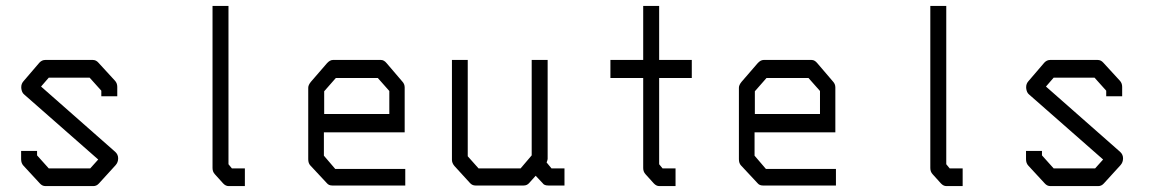

<svg xmlns="http://www.w3.org/2000/svg" viewBox="-20 -679 3928 650"><path d="M323 -372 283.5 -416H145L119 -386L370 -165Q380 -156 380 -143Q380 -129.5 371.5 -120L315 -58Q307 -49 296 -49H134Q123 -49 115 -58L59.5 -118Q51.5 -126.5 51.5 -140V-168H105.5V-153L145 -109H285.5L312.5 -139L62 -359Q53.5 -365.5 52 -381V-384.5Q52 -395.5 59.5 -404L113.5 -467Q122 -476 133 -476H294.5Q305 -476 313 -467L369 -406Q377 -397.5 377 -385V-353H323Z M753.5 -123 765 -109H809V-49H754Q744 -49 735.5 -58L707.5 -89Q699.5 -97.5 699.5 -110V-659H753.5Z M1076.5 -231V-152L1115 -107H1352V-51H1104.5Q1093 -51 1086.5 -59L1030.5 -119Q1023.5 -126.5 1023.5 -140V-382Q1023.5 -391 1032.5 -402L1087 -465Q1097 -476 1107 -476H1270Q1280 -476 1289 -465L1342 -403Q1350 -394.5 1350 -383V-231ZM1077.5 -293H1298V-371L1259 -415H1117L1077.5 -370Z M1793.5 -84 1772 -60Q1764.5 -51 1753 -51H1589.5Q1579 -51 1571.5 -59L1518.5 -117Q1510 -127 1510 -138V-476H1563.5V-150L1600 -109H1742.5L1780 -153V-476H1834V-141Q1834 -138 1830.5 -129L1847 -109H1891V-51H1836Q1822 -51 1817 -59Z M2211.5 -123 2223 -109H2267V-49H2212Q2202 -49 2193.5 -58L2165.5 -89Q2157.5 -97.5 2157.5 -110V-415H2046.5V-476H2157.5V-659H2211.5V-476H2322V-415H2211.5Z M2534.5 -231V-152L2573 -107H2810V-51H2562.5Q2551 -51 2544.5 -59L2488.5 -119Q2481.5 -126.5 2481.5 -140V-382Q2481.5 -391 2490.5 -402L2545 -465Q2555 -476 2565 -476H2728Q2738 -476 2747 -465L2800 -403Q2808 -394.5 2808 -383V-231ZM2535.5 -293H2756V-371L2717 -415H2575L2535.5 -370Z M3183.5 -123 3195 -109H3239V-49H3184Q3174 -49 3165.5 -58L3137.5 -89Q3129.5 -97.5 3129.5 -110V-659H3183.5Z M3725 -372 3685.5 -416H3547L3521 -386L3772 -165Q3782 -156 3782 -143Q3782 -129.5 3773.5 -120L3717 -58Q3709 -49 3698 -49H3536Q3525 -49 3517 -58L3461.5 -118Q3453.5 -126.5 3453.5 -140V-168H3507.5V-153L3547 -109H3687.5L3714.5 -139L3464 -359Q3455.5 -365.5 3454 -381V-384.5Q3454 -395.5 3461.5 -404L3515.5 -467Q3524 -476 3535 -476H3696.5Q3707 -476 3715 -467L3771 -406Q3779 -397.5 3779 -385V-353H3725Z"/></svg>

Font: 3270 Nerd Font Mono SemCond
Style: Regular
Weight: 400
Monospace: yes
Version: Version 3.0.1;Nerd Fonts 3.1.1